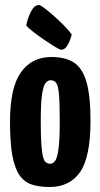

<svg xmlns="http://www.w3.org/2000/svg" viewBox="-20 -738 402 768"><path d="M178 10Q138 10 108 0.5Q78 -9 58.5 -36.5Q39 -64 29.5 -115.5Q20 -167 20 -251Q20 -387 63.5 -448.5Q107 -510 186 -510Q240 -510 274.5 -488.5Q309 -467 325.5 -411.5Q342 -356 342 -255Q342 -110 300.5 -50Q259 10 178 10ZM181 -83Q191 -83 199.5 -93Q208 -103 213.5 -139Q219 -175 219 -252Q219 -324 216 -359.5Q213 -395 205 -406Q197 -417 182 -417Q171 -417 162 -405.5Q153 -394 148 -358.5Q143 -323 143 -252Q143 -194 145.5 -159.5Q148 -125 152.5 -109Q157 -93 164.5 -88Q172 -83 181 -83ZM224 -539Q220 -539 201.5 -550Q183 -561 159.5 -577Q136 -593 115 -609Q94 -625 85 -636Q90 -664 103.5 -691Q117 -718 136 -718Q141 -718 156.5 -706.5Q172 -695 193 -676.5Q214 -658 234 -638Q254 -618 267 -600Q267 -600 262.5 -585Q258 -570 248.5 -554.5Q239 -539 224 -539Z"/></svg>

Font: Yanone Kaffeesatz ExtraLight
Style: Bold
Weight: 700
Version: Version 2.003